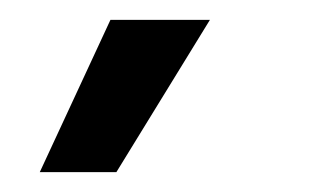

<svg xmlns="http://www.w3.org/2000/svg" viewBox="-20 -769 323 193"><path d="M97 -596H20L91 -749H191Z"/></svg>

Font: Bricolage Grotesque 18pt
Style: Regular
Weight: 400
Version: Version 1.001;gftools[0.9.33.dev8+g029e19f]